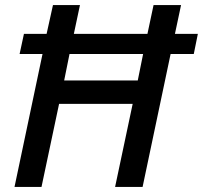

<svg xmlns="http://www.w3.org/2000/svg" viewBox="-20 -734 797 754"><path d="M37 0H143L212 -326H501L432 0H540L650 -522H741L757 -601H667L691 -714H583L559 -601H270L294 -714H188L163 -601H74L57 -522H147ZM232 -418 253 -522H542L521 -418Z"/></svg>

Font: Noto Sans Medium
Style: Italic
Weight: 500
Italic angle: -12°
Designer: Monotype Design Team
Foundry: Monotype Imaging Inc.
Version: Version 2.013